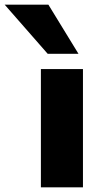

<svg xmlns="http://www.w3.org/2000/svg" viewBox="-81 -797 466 817"><path d="M93 0V-503H272V0ZM122 -568 -61 -777H125L253 -568Z"/></svg>

Font: Nunito Sans 7pt Expanded ExtraBold
Style: Regular
Weight: 800
Width: 7
Designer: Vernon Adams
Foundry: Vernon Adams
Version: Version 3.101;gftools[0.9.27]